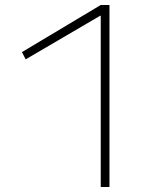

<svg xmlns="http://www.w3.org/2000/svg" viewBox="-20 -750 663 770"><path d="M384 0V-687H382L83 -512L68 -541L384 -730H419V0Z"/></svg>

Font: M PLUS 1 Thin ExtraLight
Style: Regular
Weight: 250
Version: Version 1.001